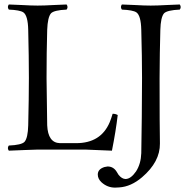

<svg xmlns="http://www.w3.org/2000/svg" viewBox="-20 -670 829 860"><path d="M191.4 -108.9Q194.8 -30.3 248.5 -28.8H321.3Q431.6 -28.8 471.2 -122.1Q478.5 -139.6 484.4 -160.2Q495.6 -161.1 507.3 -154.8Q499 -83.5 481.4 4.9Q481 4.9 362.3 0H149.4Q134.3 0 90.8 2Q43.5 4.4 19.5 4.9Q11.2 -6.8 19.5 -18.1Q76.2 -20.5 89.8 -34.7Q105 -52.2 106.4 -108.9Q109.4 -234.4 109.4 -320.8Q109.4 -412.1 106.4 -536.1Q105 -600.6 84.5 -614.7Q68.8 -625 19.5 -627Q11.2 -638.7 19.5 -649.9Q42 -649.4 77.6 -647.5Q121.1 -645 148.4 -645Q176.8 -645 221.2 -647.5Q257.3 -649.4 278.3 -649.9Q286.6 -638.2 278.3 -627Q222.2 -624.5 208.5 -610.4Q193.4 -592.8 191.4 -536.1Q188.5 -434.6 188.5 -319.8Q188.5 -296.9 191.4 -108.9ZM612.8 16.1Q615.7 -139.2 616.2 -320.8Q616.2 -412.1 612.8 -536.1Q611.3 -600.6 590.8 -614.7Q575.2 -625 525.9 -627Q517.6 -638.7 525.9 -649.9Q548.3 -649.4 584 -647.5Q627.4 -645 654.8 -645Q683.1 -645 727.5 -647.5Q763.7 -649.4 785.2 -649.9Q793.5 -638.2 785.2 -627Q729 -624.5 714.8 -610.4Q699.7 -592.8 698.2 -536.1Q695.3 -434.6 694.8 -319.8Q694.8 -101.1 696.3 -27.3Q697.3 54.7 616.2 124Q566.9 166 514.6 169.4Q505.9 169.9 495.6 170.4Q460.9 170.4 434.6 146.5Q418 130.9 418 111.8Q418 87.4 448.2 78.1Q456.1 76.2 461.9 75.7Q488.8 75.7 503.4 100.6Q509.8 111.3 511.2 113.3Q525.9 131.3 542 131.8Q565.9 131.8 589.4 97.7Q611.3 63.5 612.8 16.1Z"/></svg>

Font: Linux Libertine Display O
Style: Regular
Weight: 400
Designer: Philipp H. Poll
Foundry: Philipp H. Poll
Version: Version 5.0.9